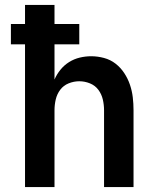

<svg xmlns="http://www.w3.org/2000/svg" viewBox="-20 -755 640 775"><path d="M81 0V-576H24V-658H81V-735H200V-658H300V-576H200V-434Q209 -455 224 -473.5Q239 -492 259 -504.5Q279 -517 302 -522.5Q325 -528 348 -528Q374 -528 400 -521Q426 -514 446.5 -498Q467 -482 481.5 -460Q496 -438 504.5 -413Q513 -388 516 -362Q519 -336 519 -310V0H400V-310Q400 -332 395 -353.5Q390 -375 377 -392.5Q364 -410 343 -418.5Q322 -427 300 -427Q278 -427 257 -418.5Q236 -410 223 -392.5Q210 -375 205 -353.5Q200 -332 200 -310V0Z"/></svg>

Font: Iosevka Aile
Style: Bold
Weight: 700
Designer: Belleve Invis
Foundry: Belleve Invis
Version: Version 28.0.1; ttfautohint (v1.8.4)